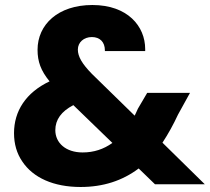

<svg xmlns="http://www.w3.org/2000/svg" viewBox="-20 -736 838 767"><path d="M69 -91C112 -26 194 11 302 11C392 11 469 -14 534 -63L599 0H798L629 -166C652 -201 673 -239 691 -278L739 -365H568L531 -302C526 -290 521 -281 518 -274L347 -441C308 -481 291 -510 291 -538C291 -567 315 -588 347 -588C379 -588 399 -568 399 -535C399 -534 399 -533 399 -532H560C560 -535 560 -537 560 -540C560 -631 490 -716 349 -716C212 -716 130 -638 130 -537C130 -490 143 -454 178 -411C83 -366 36 -292 36 -204C36 -161 47 -123 69 -91ZM201 -216C201 -258 225 -291 273 -316L429 -165C394 -140 355 -127 310 -127C243 -127 201 -165 201 -216Z"/></svg>

Font: Poppins
Style: Bold
Weight: 700
Designer: Ninad Kale (Devanagari), Jonny Pinhorn (Latin)
Foundry: Indian Type Foundry
Version: 4.004